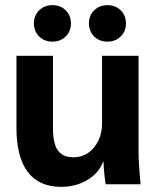

<svg xmlns="http://www.w3.org/2000/svg" viewBox="-20 -717 604 747"><path d="M44 -220V-500H186V-219Q186 -159 205 -132Q224 -105 265 -105Q314 -105 345.5 -143Q377 -181 377 -237V-500H519V-134Q519 -80 527 0H391Q383 -54 383 -87H381Q364 -43 319.5 -16.5Q275 10 218 10Q132 10 88 -48Q44 -106 44 -220ZM112 -626Q112 -657 132.5 -677Q153 -697 184 -697Q215 -697 235.5 -677Q256 -657 256 -626Q256 -595 235.5 -575Q215 -555 184 -555Q153 -555 132.5 -575Q112 -595 112 -626ZM326 -626Q326 -657 346.5 -677Q367 -697 398 -697Q429 -697 449.5 -677Q470 -657 470 -626Q470 -595 449.5 -575Q429 -555 398 -555Q367 -555 346.5 -575Q326 -595 326 -626Z"/></svg>

Font: Sarabun ExtraBold
Style: Regular
Weight: 800
Version: Version 1.000; ttfautohint (v1.6)